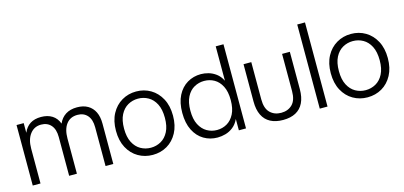

<svg xmlns="http://www.w3.org/2000/svg" viewBox="-64 -1123 3266 1554"><g transform="rotate(-15 1569.0 -346.5)"><path d="M60 0V-507H120V-426Q140 -473 176.5 -496Q213 -519 267 -519Q322 -519 360 -495Q398 -471 415 -424Q435 -470 473.5 -494.5Q512 -519 569 -519Q622 -519 659 -497.5Q696 -476 715.5 -436Q735 -396 735 -338V0H670V-325Q670 -390 639.5 -424.5Q609 -459 557 -459Q496 -459 463 -415.5Q430 -372 430 -295V0H365V-325Q365 -390 334.5 -424.5Q304 -459 252 -459Q194 -459 159.5 -414Q125 -369 125 -292V0Z M1064 12Q998 12 943.5 -19.5Q889 -51 857 -110.5Q825 -170 825 -253Q825 -336 857 -395.5Q889 -455 943.5 -487Q998 -519 1064 -519Q1131 -519 1185 -487Q1239 -455 1271 -395.5Q1303 -336 1303 -253Q1303 -170 1271 -110.5Q1239 -51 1185 -19.5Q1131 12 1064 12ZM1064 -48Q1110 -48 1149 -70Q1188 -92 1211.5 -137.5Q1235 -183 1235 -253Q1235 -324 1211.5 -369.5Q1188 -415 1149 -437Q1110 -459 1064 -459Q1018 -459 979 -437Q940 -415 916.5 -369.5Q893 -324 893 -253Q893 -183 916.5 -137.5Q940 -92 979 -70Q1018 -48 1064 -48Z M1607 12Q1544 12 1492.5 -18.5Q1441 -49 1411 -108.5Q1381 -168 1381 -254Q1381 -340 1411 -399Q1441 -458 1492.5 -488.5Q1544 -519 1607 -519Q1637 -519 1669.5 -510Q1702 -501 1732 -479Q1762 -457 1782 -417V-705H1847V0H1787V-95Q1768 -54 1738 -30.5Q1708 -7 1674 2.5Q1640 12 1607 12ZM1618 -48Q1664 -48 1702 -70Q1740 -92 1763.5 -137.5Q1787 -183 1787 -254Q1787 -325 1763.5 -370.5Q1740 -416 1702 -437.5Q1664 -459 1618 -459Q1573 -459 1534.5 -437.5Q1496 -416 1472.5 -370.5Q1449 -325 1449 -254Q1449 -183 1472.5 -137.5Q1496 -92 1534.5 -70Q1573 -48 1618 -48Z M2156 12Q2094 12 2050.5 -11Q2007 -34 1984.5 -80Q1962 -126 1962 -195V-507H2027V-195Q2027 -119 2063 -83.5Q2099 -48 2156 -48Q2213 -48 2249 -83.5Q2285 -119 2285 -195V-507H2350V-195Q2350 -126 2327.5 -80Q2305 -34 2262 -11Q2219 12 2156 12Z M2465 0V-705H2530V0Z M2864 12Q2798 12 2743.5 -19.5Q2689 -51 2657 -110.5Q2625 -170 2625 -253Q2625 -336 2657 -395.5Q2689 -455 2743.5 -487Q2798 -519 2864 -519Q2931 -519 2985 -487Q3039 -455 3071 -395.5Q3103 -336 3103 -253Q3103 -170 3071 -110.5Q3039 -51 2985 -19.5Q2931 12 2864 12ZM2864 -48Q2910 -48 2949 -70Q2988 -92 3011.5 -137.5Q3035 -183 3035 -253Q3035 -324 3011.5 -369.5Q2988 -415 2949 -437Q2910 -459 2864 -459Q2818 -459 2779 -437Q2740 -415 2716.5 -369.5Q2693 -324 2693 -253Q2693 -183 2716.5 -137.5Q2740 -92 2779 -70Q2818 -48 2864 -48Z"/></g></svg>

Font: TikTok Sans Light
Style: Regular
Weight: 300
Version: Version 4.000